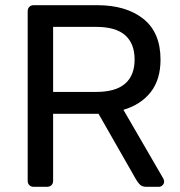

<svg xmlns="http://www.w3.org/2000/svg" viewBox="-20 -720 695 740"><path d="M109.6 0Q99.4 0 93.1 -6.4Q86.7 -12.7 86.7 -22.9V-676.3Q86.7 -687.3 93.1 -693.6Q99.4 -700 109.6 -700H354.4Q466.7 -700 532.7 -647.2Q598.7 -594.4 598.7 -490.3Q598.7 -412.8 560.5 -364.5Q522.2 -316.2 455.7 -296.8L609.6 -31.4Q612.6 -25.4 612.6 -20.4Q612.6 -12.2 606.5 -6.1Q600.4 0 592.2 0H544.1Q527.3 0 518.9 -8.8Q510.6 -17.6 505.1 -27L359.8 -281.4H184.7V-22.9Q184.7 -12.7 178.4 -6.4Q172 0 161 0ZM184.7 -365.7H350.4Q425.4 -365.7 462.1 -397.5Q498.8 -429.2 498.8 -490.7Q498.8 -552.1 462.3 -584.3Q425.8 -616.4 350.4 -616.4H184.7Z"/></svg>

Font: Rubik Light
Style: Regular
Weight: 300
Designer: Hubert and Fischer
Foundry: Hubert and Fischer
Version: Version 2.300;gftools[0.9.30]